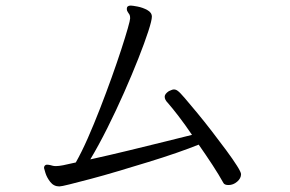

<svg xmlns="http://www.w3.org/2000/svg" viewBox="-20 -681 1040 689"><path d="M693 -162Q661 -149 613.5 -132.5Q566 -116 512 -99.5Q458 -83 404.5 -67Q351 -51 305.5 -39Q260 -27 230 -19.5Q200 -12 193 -12Q173 -12 160.5 -28Q148 -44 143 -60.5Q138 -77 138 -78Q138 -86 144 -89Q145 -90 149 -90Q154 -90 160.5 -88.5Q167 -87 170 -86Q174 -85 181 -85Q191 -85 206.5 -88Q222 -91 236 -94.5Q250 -98 252 -98Q273 -135 295 -185Q317 -235 339 -291.5Q361 -348 380.5 -402.5Q400 -457 415 -503Q430 -549 438.5 -579Q447 -609 447 -615Q447 -624 445 -628Q442 -633 438.5 -638Q435 -643 435 -649Q435 -661 449 -661Q455 -661 473.5 -657.5Q492 -654 508.5 -645Q525 -636 525 -621Q525 -608 512 -568Q499 -528 476.5 -471Q454 -414 425.5 -349.5Q397 -285 365.5 -222Q334 -159 304 -109Q372 -124 442 -141Q512 -158 572.5 -173Q633 -188 669 -197Q644 -234 620.5 -264.5Q597 -295 582 -312Q571 -323 571 -334Q571 -344 586 -354Q591 -356 595.5 -358Q600 -360 604 -360Q612 -360 619 -354Q625 -350 643.5 -328.5Q662 -307 688 -275.5Q714 -244 741 -209Q768 -174 792 -141.5Q816 -109 830.5 -86Q845 -63 845 -56Q845 -41 831 -29Q817 -17 800 -17Q786 -17 782 -24Q766 -53 742.5 -89Q719 -125 693 -162Z"/></svg>

Font: QiushuiShotai Bright
Style: Regular
Weight: 400
Designer: Christian Thalmann (Catharsis Fonts)
Version: Version 1.250;